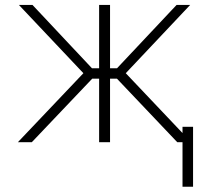

<svg xmlns="http://www.w3.org/2000/svg" viewBox="-20 -565 831 763"><path d="M51.1 0 311.4 -274.1 55 -545.5H109L345.5 -293.7H373.9V-545.5H417.3V-293.7H445L681.8 -545.5H735.8L479.8 -274.1L739.7 0H684.3L444.6 -252.5H417.3V0H373.9V-252.5H346.6L106.5 0ZM747.2 -61.1V177.2H705.3V-61.1Z"/></svg>

Font: Inter Extra Light BETA
Style: Regular
Weight: 200
Designer: Rasmus Andersson
Foundry: rsms
Version: Version 3.011;git-f93a4a705